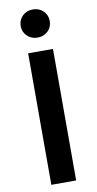

<svg xmlns="http://www.w3.org/2000/svg" viewBox="-103 -985 518 1028"><g transform="rotate(-10 156.5 -471.0)"><path d="M224 0H89V-715H224ZM154 -789Q120 -789 97.5 -811Q75 -833 75 -865Q75 -898 97.5 -920Q120 -942 154 -942Q188 -942 210.5 -920Q233 -898 233 -865Q233 -833 210.5 -811Q188 -789 154 -789Z"/></g></svg>

Font: Wix Madefor Text
Style: Bold
Weight: 700
Designer: Dalton Maag Ltd
Foundry: Dalton Maag Ltd
Version: Version 3.100